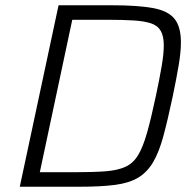

<svg xmlns="http://www.w3.org/2000/svg" viewBox="-20 -708 738 728"><path d="M55 0 202 -688H405Q503 -688 560 -677.5Q617 -667 641.5 -637Q666 -607 666 -547Q666 -511 657.5 -460.5Q649 -410 635 -343Q616 -253 599.5 -192Q583 -131 560.5 -93Q538 -55 504 -34.5Q470 -14 416.5 -7Q363 0 283 0ZM131 -55H264Q334 -55 380 -58.5Q426 -62 455.5 -75.5Q485 -89 503.5 -119.5Q522 -150 537.5 -204.5Q553 -259 571 -344Q585 -410 593 -457Q601 -504 601 -536Q601 -571 589.5 -591Q578 -611 552.5 -619.5Q527 -628 486.5 -630.5Q446 -633 387 -633H254Z"/></svg>

Font: Saira Thin Light
Style: Italic
Weight: 300
Italic angle: -12°
Version: Version 1.101